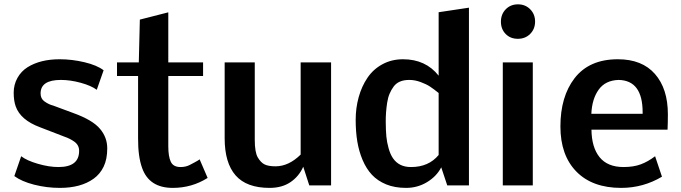

<svg xmlns="http://www.w3.org/2000/svg" viewBox="-20 -872 3202 903"><path d="M254.9 -86.4Q352.1 -86.4 352.1 -162.1Q352.5 -189.5 329.1 -206.1Q308.6 -220.7 282.2 -229.5L168.5 -273.4Q76.2 -307.6 53.7 -372.1Q44.4 -398.4 44.4 -436Q44.4 -473.6 61.8 -505.1Q79.1 -536.6 109.4 -555.7Q169.4 -593.3 260.7 -593.3Q318.8 -593.3 377.4 -579.3Q436 -565.4 467.3 -541.5L435.1 -449.7Q408.7 -469.2 359.6 -482.7Q310.5 -496.1 266.1 -496.1Q170.9 -496.1 170.9 -432.6Q170.9 -408.2 188.5 -395.5Q209.5 -380.4 230 -375.5L323.7 -340.8Q416 -307.6 450.7 -265.6Q484.4 -225.6 484.4 -174.3Q484.4 -123 467.3 -87.9Q450.2 -52.7 419.9 -31.2Q359.9 11.7 261.7 11.7Q199.7 11.7 140.6 -3.4Q81.5 -18.6 47.4 -43.9L79.6 -137.2Q106 -116.7 158.2 -101.6Q210.4 -86.4 254.9 -86.4Z M956.5 -35.2Q882.3 11.7 792.5 11.7Q681.6 11.7 648.4 -82Q628.9 -135.7 629.4 -222.2V-514.6H530.3V-578.6H632.8L637.7 -779.8L771.5 -814V-578.6H935.1V-514.6H771.5V-184.1Q771.5 -136.2 783.2 -111.3Q794.9 -86.4 829.1 -86.4Q854 -86.4 872.8 -96.4Q891.6 -106.4 895.5 -108.4Q912.1 -117.2 918.9 -122.6Z M1275.9 -89.8Q1337.9 -89.8 1394 -145V-578.6H1537.1V0H1434.6L1406.2 -87.9Q1386.2 -42.5 1346.2 -15.4Q1306.2 11.7 1248 11.7Q1139.6 11.7 1088.1 -47.1Q1036.6 -106 1036.6 -221.7V-578.6H1178.2V-213.9Q1178.2 -155.8 1192.4 -131.6Q1206.5 -107.4 1224.6 -98.6Q1242.7 -89.8 1275.9 -89.8Z M1812.5 -431.6Q1804.7 -414.1 1800.8 -388.7Q1793.9 -343.3 1794.2 -300.3Q1794.4 -257.3 1797.1 -229.7Q1799.8 -202.1 1807.6 -174.8Q1815.4 -146.5 1828.1 -127.9Q1856.9 -85.9 1913.6 -86.4Q1996.1 -86.4 2043 -143.1V-434.6Q2019.5 -453.6 2002.4 -464.8Q1985.4 -476.1 1958.3 -486.1Q1931.2 -496.1 1905.3 -496.1Q1879.4 -496.1 1861.1 -488.3Q1842.8 -480.5 1831.3 -464.8Q1819.8 -449.2 1812.5 -431.6ZM1875.5 -593.3Q1981.9 -593.3 2043 -516.1V-814.5L2185.5 -835.9V0H2083.5L2055.2 -85Q2033.7 -43 1988.8 -15.6Q1943.8 11.7 1890.1 11.7Q1836.4 11.7 1796.1 -4.9Q1755.9 -21.5 1729.2 -50Q1702.6 -78.6 1685.3 -119.6Q1668 -160.6 1660.4 -206.8Q1652.8 -252.9 1652.8 -308.6Q1652.8 -364.3 1667 -415.3Q1681.2 -466.3 1708.3 -506.3Q1735.4 -546.4 1778.6 -569.8Q1821.8 -593.3 1875.5 -593.3Z M2344.7 0V-578.6H2485.8V0ZM2496.6 -770.5Q2496.6 -735.8 2473.6 -712.6Q2450.7 -689.5 2415.5 -689.5Q2380.4 -689.5 2358.2 -712.2Q2335.9 -734.9 2335.9 -770Q2335.9 -805.2 2358.6 -828.4Q2381.3 -851.6 2416 -851.6Q2450.7 -851.6 2473.6 -828.4Q2496.6 -805.2 2496.6 -770.5Z M2912.6 -86.4Q2959.5 -86.4 2993.7 -99.1Q3027.8 -111.8 3061 -137.2L3093.3 -41Q3004.9 11.7 2901.4 11.7Q2766.1 11.7 2690.9 -64.9Q2615.7 -141.6 2615.7 -277.3Q2615.7 -417.5 2682.1 -503.9Q2751 -593.3 2885.7 -593.3Q3000 -593.3 3060.5 -523.9Q3121.1 -454.6 3121.1 -334.5Q3121.1 -297.4 3119.6 -262.2H2761.7Q2762.7 -178.7 2800 -132.6Q2837.4 -86.4 2912.6 -86.4ZM3002.4 -343.8Q3002.4 -494.1 2889.2 -496.1Q2827.1 -494.1 2795.7 -450.4Q2764.2 -406.7 2761.2 -336.9H3002.4Z"/></svg>

Font: Dhyana
Style: Bold
Weight: 700
Foundry: Vernon Adams
Version: Version 1.002; ttfautohint (v0.8.51-6076)